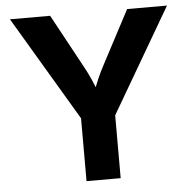

<svg xmlns="http://www.w3.org/2000/svg" viewBox="-52 -780 831 832"><g transform="rotate(-5 363.5 -364.0)"><path d="M291 0V-273.4L21.5 -727.5H196.3L318.8 -502Q337.9 -467.8 352.5 -434.8Q367.2 -401.9 382.8 -356.9H350.1Q365.2 -402.3 379.6 -435.5Q394 -468.8 412.1 -502L531.2 -727.5H704.6L439.5 -273.4V0Z"/></g></svg>

Font: Inter 16pt
Style: Bold
Weight: 700
Version: Version 4.001;git-66647c0bb